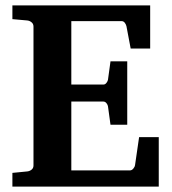

<svg xmlns="http://www.w3.org/2000/svg" viewBox="-20 -691 638 711"><path d="M567.9 0H25.9V-50.8L81.1 -56.2Q89.8 -57.1 96.9 -62.7Q104 -68.4 104 -78.1V-592.8Q104 -602.5 96.9 -608.4Q89.8 -614.3 81.1 -615.2L25.9 -620.1V-670.9H536.1V-511.2H463.9L448.2 -594.2Q446.3 -601.6 441.7 -607.2Q437 -612.8 430.2 -612.8H244.1V-377.9H362.8Q369.6 -377.9 374.5 -384.5Q379.4 -391.1 379.9 -396L389.2 -463.9H451.2V-229H389.2L379.9 -296.9Q379.4 -302.2 374.5 -308.6Q369.6 -314.9 362.8 -314.9H244.1V-60.1H461.9Q468.3 -60.1 473.9 -66.9Q479.5 -73.7 480 -79.1L495.1 -183.1H567.9Z"/></svg>

Font: Charis
Style: Bold
Weight: 700
Designer: Walt Agee, Miriam Martin, Annie Olsen, Victor Gaultney, Lorna Priest, Alan Ward, Bob Hallissy, Martin Hosken, Sharon Cor
Foundry: SIL Global
Version: Version 7.000